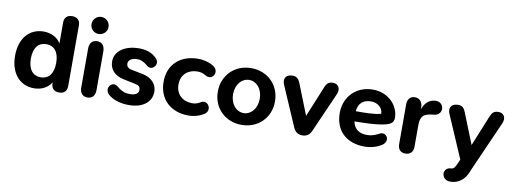

<svg xmlns="http://www.w3.org/2000/svg" viewBox="-68 -1116 4554 1700"><g transform="rotate(10 2209.0 -266.0)"><path d="M250 10C319 10 378 -22 405 -72V-64C405 -17 430 8 476 8C521 8 546 -17 546 -64V-607C546 -653 520 -678 474 -678C429 -678 404 -653 404 -607V-420C376 -469 318 -500 250 -500C122 -500 36 -403 36 -245C36 -88 123 10 250 10ZM292 -96C224 -96 178 -145 178 -245C178 -346 224 -394 292 -394C360 -394 406 -346 406 -245C406 -145 360 -96 292 -96Z M730 8C774 8 799 -21 799 -70V-419C799 -469 773 -498 730 -498C687 -498 662 -469 662 -419V-70C662 -21 687 8 730 8ZM730 -563C772 -563 807 -595 807 -639C807 -683 772 -716 730 -716C689 -716 654 -683 654 -639C654 -595 689 -563 730 -563Z M1093 10C1222 14 1306 -48 1306 -145C1306 -210 1260 -266 1174 -282L1073 -302C1039 -308 1027 -329 1027 -349C1027 -381 1059 -403 1110 -403C1137 -403 1167 -392 1201 -362C1250 -317 1312 -389 1270 -436C1226 -485 1168 -500 1107 -500C981 -500 891 -439 891 -345C891 -273 938 -223 1021 -206L1123 -185C1159 -178 1173 -166 1173 -139C1173 -107 1151 -87 1092 -87C1059 -87 1024 -95 977 -135C926 -178 862 -103 915 -51C961 -6 1037 9 1093 10Z M1639 10C1681 10 1732 0 1778 -30C1840 -70 1788 -160 1730 -127C1699 -107 1677 -103 1651 -103C1570 -103 1505 -155 1505 -246C1505 -338 1571 -388 1651 -388C1677 -388 1701 -383 1726 -367C1794 -325 1845 -420 1778 -462C1735 -489 1681 -500 1639 -500C1480 -500 1371 -404 1371 -247C1371 -89 1480 10 1639 10Z M2116 10C2265 10 2373 -99 2373 -245C2373 -391 2265 -500 2116 -500C1967 -500 1859 -391 1859 -245C1859 -99 1967 10 2116 10ZM2116 -96C2051 -96 1996 -156 1996 -245C1996 -335 2051 -394 2116 -394C2181 -394 2236 -335 2236 -245C2236 -156 2181 -96 2116 -96Z M2662 8C2701 8 2728 -10 2745 -50L2902 -406C2923 -455 2900 -498 2852 -498C2814 -498 2796 -485 2779 -443L2666 -168L2558 -441C2540 -485 2521 -498 2487 -498C2425 -498 2405 -455 2426 -406L2580 -50C2597 -10 2624 8 2662 8Z M3223 10C3279 10 3336 -7 3375 -33C3445 -81 3388 -160 3330 -124C3294 -104 3261 -95 3227 -95C3160 -95 3111 -122 3096 -194C3219 -196 3284 -199 3344 -210C3399 -221 3444 -232 3444 -287C3444 -395 3352 -500 3209 -500C3064 -500 2955 -396 2955 -245C2955 -89 3057 11 3223 10ZM3092 -285C3099 -357 3141 -394 3211 -394C3270 -394 3317 -357 3318 -302C3258 -284 3171 -285 3092 -285Z M3587 8C3634 8 3659 -19 3659 -66V-250C3659 -322 3671 -364 3763 -373L3783 -375C3825 -380 3844 -413 3841 -444C3837 -479 3807 -501 3770 -499C3706 -494 3675 -452 3657 -401V-419C3657 -465 3631 -498 3586 -498C3550 -498 3521 -472 3521 -425V-66C3521 -19 3546 8 3587 8Z M3953 125C3957 158 3980 184 4024 184C4099 184 4154 138 4182 64L4187 51L4389 -406C4411 -455 4388 -498 4340 -498C4302 -498 4283 -485 4266 -443L4154 -168L4045 -441C4028 -485 4009 -498 3975 -498C3913 -498 3892 -455 3913 -406L4078 -24L4058 22L4054 30C4041 60 4025 67 4014 67C3975 67 3952 94 3953 125Z"/></g></svg>

Font: SN Pro
Style: Bold
Weight: 700
Designer: Tobias Whetton
Foundry: Supernotes
Version: Version 1.003;Glyphs 3.3 (3324)